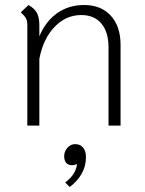

<svg xmlns="http://www.w3.org/2000/svg" viewBox="-20 -501 580 766"><path d="M461 -322V0H413V-312Q413 -373 384.5 -407Q356 -441 304 -441Q243 -441 197.5 -393.5Q152 -346 137 -266V0H89V-403Q89 -418 83.5 -428Q78 -438 63 -452L94 -481Q118 -467 127.5 -449Q137 -431 137 -399V-356Q162 -416 208 -448.5Q254 -481 316 -481Q383 -481 422 -438.5Q461 -396 461 -322ZM323 126Q323 162 305.5 192.5Q288 223 258 245L240 227Q284 194 287 153Q279 158 266 158Q252 158 244 148.5Q236 139 236 122Q236 103 249 88.5Q262 74 280 74Q300 74 311.5 88Q323 102 323 126Z"/></svg>

Font: KoHo Light
Style: Regular
Weight: 300
Version: Version 1.000; ttfautohint (v1.6)